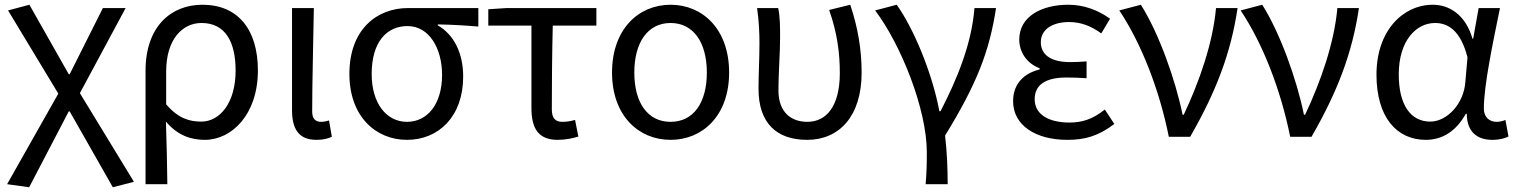

<svg xmlns="http://www.w3.org/2000/svg" viewBox="-20 -577 6400 810"><path d="M103 213 270 -107H274L456 213L545 190L317 -184L510 -543H414L274 -264H270L104 -557L14 -533L226 -182L10 200Z M594 200H686C685 103 683 34 680 -64C729 -6 785 13 844 13C958 13 1068 -94 1068 -280C1068 -451 985 -557 834 -557C702 -557 594 -466 594 -278ZM829 -64C781 -64 733 -76 681 -137V-275C681 -413 751 -480 830 -480C931 -480 974 -400 974 -279C974 -145 909 -64 829 -64Z M1315 13C1346 13 1365 7 1380 0L1368 -69C1356 -65 1345 -63 1335 -63C1312 -63 1297 -75 1297 -106C1297 -237 1302 -396 1304 -543H1212V-112C1212 -32 1241 13 1315 13Z M1697 13C1830 13 1934 -85 1934 -254C1934 -356 1893 -432 1827 -470V-474C1887 -473 1937 -470 1998 -465V-543H1701C1573 -543 1454 -456 1454 -265C1454 -86 1565 13 1697 13ZM1697 -63C1611 -63 1548 -140 1548 -265C1548 -402 1613 -467 1699 -467C1792 -467 1845 -371 1845 -261C1845 -139 1784 -63 1697 -63Z M2333 13C2367 13 2398 6 2420 -1L2406 -71C2388 -66 2371 -63 2353 -63C2323 -63 2308 -78 2308 -116C2308 -226 2309 -346 2312 -469H2496V-543H2117L2040 -538V-469H2222V-122C2222 -35 2251 13 2333 13Z M2809 13C2945 13 3056 -90 3056 -271C3056 -453 2945 -557 2809 -557C2673 -557 2562 -453 2562 -271C2562 -90 2673 13 2809 13ZM2809 -63C2712 -63 2656 -144 2656 -271C2656 -397 2712 -480 2809 -480C2906 -480 2962 -397 2962 -271C2962 -144 2906 -63 2809 -63Z M3385 13C3521 13 3615 -87 3615 -271C3615 -368 3599 -462 3567 -557L3478 -535C3513 -435 3523 -351 3523 -269C3523 -127 3465 -63 3386 -63C3322 -63 3264 -99 3264 -196C3264 -263 3271 -356 3271 -416C3271 -464 3271 -505 3263 -543H3174C3182 -486 3184 -438 3184 -394C3184 -330 3180 -266 3180 -202C3180 -58 3256 13 3385 13Z M3885 200H3978C3978 137 3975 60 3967 -5C4101 -223 4154 -360 4182 -543H4091C4079 -391 4018 -244 3948 -108H3943C3911 -277 3831 -462 3763 -557L3672 -533C3781 -389 3890 -116 3890 65C3890 125 3889 150 3885 200Z M4483 13C4559 13 4615 -4 4681 -54L4641 -115C4590 -74 4545 -60 4492 -60C4400 -60 4345 -97 4345 -158C4345 -218 4389 -250 4479 -250C4506 -250 4532 -249 4564 -247V-318C4537 -316 4517 -315 4495 -315C4408 -315 4371 -350 4371 -399C4371 -455 4423 -484 4490 -484C4540 -484 4584 -467 4626 -436L4663 -498C4613 -534 4553 -557 4487 -557C4376 -557 4280 -509 4280 -410C4280 -359 4310 -310 4366 -289V-284C4304 -269 4254 -227 4254 -150C4254 -49 4348 13 4483 13Z M4911 0H5001C5111 -191 5173 -354 5201 -543H5110C5097 -396 5040 -233 4974 -93H4969C4939 -241 4868 -439 4793 -557L4702 -533C4795 -394 4871 -199 4911 0Z M5423 0H5513C5623 -191 5685 -354 5713 -543H5622C5609 -396 5552 -233 5486 -93H5481C5451 -241 5380 -439 5305 -557L5214 -533C5307 -394 5383 -199 5423 0Z M5995 13C6066 13 6123 -24 6164 -97H6168C6168 -22 6211 13 6275 13C6307 13 6330 6 6344 -1L6331 -71C6320 -66 6306 -63 6294 -63C6264 -63 6240 -82 6240 -119C6240 -218 6279 -400 6308 -543H6218L6195 -414H6192C6162 -517 6092 -557 6025 -557C5899 -557 5787 -448 5787 -262C5787 -83 5872 13 5995 13ZM6014 -64C5930 -64 5881 -136 5881 -263C5881 -406 5955 -480 6034 -480C6085 -480 6141 -453 6171 -335L6162 -232C6156 -140 6085 -64 6014 -64Z"/></svg>

Font: Source Han Sans JP
Style: Regular
Weight: 400
Designer: Ryoko NISHIZUKA 西塚涼子 (kana, bopomofo & ideographs); Paul D. Hunt (Latin, Greek & Cyrillic); Sandoll Communications 산돌커뮤니
Foundry: Adobe
Version: Version 2.004;hotconv 1.0.118;makeotfexe 2.5.65603